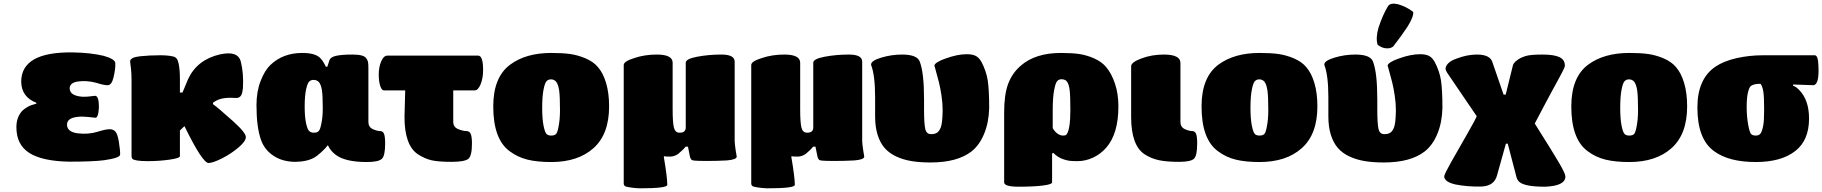

<svg xmlns="http://www.w3.org/2000/svg" viewBox="-20 -879 9984 1052"><path d="M179.2 -311V-315.9Q97.7 -347.2 96.2 -431.2Q96.2 -596.2 379.9 -591.8Q475.1 -590.3 547.9 -573.2Q611.8 -555.2 611.8 -532.2Q613.3 -503.4 602.1 -455.1Q591.8 -412.1 569.8 -412.1Q547.9 -412.1 505.9 -425.8Q452.1 -439.5 404.8 -432.1Q361.8 -424.8 361.8 -395Q361.8 -355 429.2 -349.1Q457.5 -347.7 500 -354Q522 -355.5 522 -291Q519 -232.4 502 -233.9Q460 -239.3 428.2 -240.2Q348.6 -238.8 347.2 -198.2Q345.7 -157.7 402.8 -148.9Q463.9 -141.1 515.1 -157.2Q563 -172.4 585.9 -170.9Q602.1 -169.4 612.8 -157.2Q623 -147 630.9 -105Q639.2 -52.2 638.2 -32.2Q638.2 -13.7 549.8 -1Q489.7 6.8 357.9 6.8Q210.4 3.9 140.1 -41.3Q69.8 -86.4 69.8 -182.1Q69.8 -238.3 103 -272.9Q116.2 -284.7 129.9 -292.5Q143.6 -300.3 152.1 -303Q160.6 -305.7 179.2 -311Z M1147 -315.9V-308.1Q1167.5 -294.9 1254.9 -216.8Q1327.1 -152.3 1327.1 -127.9Q1326.7 -104.5 1286.1 -70.3Q1245.6 -36.1 1196.8 -11.5Q1147.9 13.2 1123 14.2Q1089.4 14.2 990.7 -188L965.8 -164.1V-23.9Q965.8 -12.2 908.4 -4.2Q851.1 3.9 791 3.9Q752 3.9 731.7 0.5Q711.4 -2.9 706.1 -8.3Q700.7 -13.7 700.7 -23.9V-440.9Q700.7 -474.6 697.8 -502Q697.3 -508.8 695.1 -523.9Q692.9 -539.1 692.9 -542Q692.9 -564.9 748 -570.8Q797.9 -576.2 858.9 -576.2Q899.4 -576.2 927.7 -569.8Q941.4 -566.9 948.2 -557.6Q955.1 -548.3 959 -529.8Q965.8 -496.1 965.8 -445.8V-372.1H980L1010.7 -445.8Q1060.1 -551.8 1185.1 -581.1Q1237.3 -591.8 1264.2 -581.8Q1291 -571.8 1298.8 -543.9Q1315.9 -478 1311 -396Q1308.6 -370.1 1302 -357.9Q1295.4 -345.7 1281.7 -342.8Q1277.8 -341.8 1268.3 -342.3Q1258.8 -342.8 1246.3 -343.3Q1233.9 -343.8 1213.9 -341.8Q1174.8 -337.9 1147 -315.9Z M1636.2 -588.9Q1703.6 -588.9 1731.4 -564Q1747.6 -550.3 1765.6 -513.2H1773.4L1784.7 -547.9Q1789.6 -565.4 1819.8 -572.8Q1850.1 -580.1 1911.6 -580.1Q1973.1 -580.1 1986.3 -560.1Q1994.1 -550.8 1996.3 -539.8Q1998.5 -528.8 1998.5 -505.9V-210.9Q1998.5 -183.6 2021.5 -171.9Q2045.4 -161.1 2061.5 -161.1Q2078.6 -161.1 2084.5 -145Q2090.3 -128.9 2090.3 -92.8Q2090.3 -25.4 2072.3 -8.8Q2053.2 8.8 1990.2 8.8Q1871.6 8.8 1819.3 -30.8Q1790.5 -52.7 1777.3 -82H1774.4Q1762.7 -64.9 1739.3 -44.2Q1715.8 -23.4 1704.6 -17.1Q1665.5 6.3 1600.6 7.8Q1528.3 7.8 1478.3 -25.6Q1428.2 -59.1 1409.7 -113.8Q1385.3 -182.6 1385.3 -303.2Q1385.3 -377.4 1408 -435.5Q1430.7 -493.7 1461.4 -522.9Q1530.3 -588.9 1636.2 -588.9ZM1727.5 -429.2Q1716.3 -440.4 1700.9 -441.2Q1685.5 -441.9 1676.3 -434.1Q1665.5 -426.8 1657.5 -390.9Q1649.4 -355 1649.4 -295.9Q1649.4 -236.8 1657.5 -201.2Q1665.5 -165.5 1676.3 -159.2Q1685.1 -151.9 1699.2 -151.9Q1708 -151.9 1713.1 -153.1Q1718.3 -154.3 1723.9 -158.7Q1729.5 -163.1 1733.2 -172.9Q1736.8 -182.6 1740.2 -199.2Q1748.5 -236.3 1748.5 -284.2Q1748.5 -356 1743.7 -385.7Q1738.8 -415.5 1727.5 -429.2Z M2269 -34.2Q2196.3 -83.5 2196.3 -237.8L2200.2 -383.8H2083Q2071.3 -383.8 2063.2 -408.7Q2055.2 -433.6 2055.2 -471.2Q2055.2 -511.2 2068.6 -542.7Q2082 -574.2 2102.1 -574.2H2600.1Q2627 -574.2 2627 -495.1Q2627 -450.7 2613.3 -417.2Q2599.6 -383.8 2581.1 -383.8H2463.4V-210.9Q2463.4 -183.6 2489.3 -171.9Q2516.1 -161.1 2534.2 -161.1Q2552.7 -161.1 2559.3 -145Q2565.9 -128.9 2565.9 -92.8Q2565.9 -25.4 2546.4 -8.8Q2525.4 7.8 2454.1 7.8Q2382.8 7.8 2345 -0.7Q2307.1 -9.3 2269 -34.2Z M3000.5 8.8Q2923.3 8.8 2869.9 -4.4Q2816.4 -17.6 2773.4 -49.8Q2682.6 -115.2 2682.6 -295.9Q2682.6 -456.1 2775.4 -524.9Q2861.8 -588.9 3000.5 -588.9Q3063.5 -588.9 3104.5 -583Q3145.5 -577.1 3186.5 -560.1Q3232.4 -540.5 3256.3 -511.2Q3284.7 -479 3301 -423.8Q3317.4 -368.7 3317.4 -295.9Q3317.4 -143.1 3231.4 -66.9Q3146.5 8.8 3000.5 8.8ZM3027.3 -431.2Q3016.6 -443.4 3001.2 -444.1Q2985.8 -444.8 2976.6 -436Q2966.3 -428.7 2958.5 -389.9Q2950.7 -351.1 2950.7 -289.1Q2950.7 -227.1 2958.5 -188.7Q2966.3 -150.4 2976.6 -143.1Q2984.9 -136.2 3000.5 -136.2Q3018.1 -136.2 3026.4 -144.5Q3034.7 -152.8 3040.5 -186Q3048.3 -224.1 3048.3 -275.9Q3048.3 -353 3043.5 -384.8Q3038.6 -416.5 3027.3 -431.2Z M3618.2 -22.9 3617.2 -19Q3636.2 93.8 3636.2 133.8Q3636.2 152.8 3486.3 152.8Q3442.4 151.4 3409.2 143.1Q3397.5 138.7 3397.5 126V-522.9Q3397.5 -543 3455.6 -561Q3512.2 -580.1 3578.6 -580.1Q3665.5 -580.1 3665.5 -535.2V-280.8Q3665.5 -209 3672.4 -180.4Q3679.2 -151.9 3703.6 -151.9Q3735.8 -151.9 3737.3 -178.2V-535.2Q3737.3 -556.2 3798.3 -567.9Q3862.3 -580.1 3932.6 -580.1Q4005.4 -580.1 4005.4 -541V-106Q4005.4 -92.8 4011.2 -53.2Q4011.7 -48.8 4014.2 -35.9Q4016.6 -22.9 4016.6 -21Q4016.6 -4.4 3962.4 0Q3909.7 2.9 3854.5 2.9Q3802.7 2.9 3785.2 1Q3772.9 0.5 3767.8 -4.9Q3762.7 -10.3 3760.3 -21L3749.5 -75.2H3736.3Q3721.7 -56.6 3695.3 -35.2Q3673.8 -21 3652.3 -21Q3629.4 -21 3618.2 -22.9Z M4316.9 -22.9 4315.9 -19Q4335 93.8 4335 133.8Q4335 152.8 4185.1 152.8Q4141.1 151.4 4107.9 143.1Q4096.2 138.7 4096.2 126V-522.9Q4096.2 -543 4154.3 -561Q4210.9 -580.1 4277.3 -580.1Q4364.3 -580.1 4364.3 -535.2V-280.8Q4364.3 -209 4371.1 -180.4Q4377.9 -151.9 4402.3 -151.9Q4434.6 -151.9 4436 -178.2V-535.2Q4436 -556.2 4497.1 -567.9Q4561 -580.1 4631.3 -580.1Q4704.1 -580.1 4704.1 -541V-106Q4704.1 -92.8 4710 -53.2Q4710.4 -48.8 4712.9 -35.9Q4715.3 -22.9 4715.3 -21Q4715.3 -4.4 4661.1 0Q4608.4 2.9 4553.2 2.9Q4501.5 2.9 4483.9 1Q4471.7 0.5 4466.6 -4.9Q4461.4 -10.3 4459 -21L4448.2 -75.2H4435.1Q4420.4 -56.6 4394 -35.2Q4372.6 -21 4351.1 -21Q4328.1 -21 4316.9 -22.9Z M4774.9 -241.2V-345.2Q4774.9 -466.8 4752.9 -522.9V-525.9Q4752.9 -546.4 4808.3 -563.2Q4863.8 -580.1 4922.9 -580.1Q5006.8 -580.1 5020 -540Q5043 -479 5043 -335V-280.8Q5043 -201.7 5049.6 -172.9Q5056.2 -144 5081.1 -144Q5102.5 -144 5114.5 -152.1Q5126.5 -160.2 5134.8 -181.2Q5143.6 -203.6 5145 -272.9Q5145 -313 5138.4 -356.4Q5131.8 -399.9 5124.3 -429.2Q5116.7 -458.5 5101.1 -515.1Q5099.6 -516.6 5099.6 -519Q5099.6 -527.8 5117.2 -538.8Q5134.8 -549.8 5163.1 -559.1Q5226.1 -582 5277.8 -582Q5306.6 -582 5324.7 -573.5Q5342.8 -564.9 5356.9 -541Q5384.3 -489.3 5392.1 -437.5Q5399.9 -385.7 5399.9 -287.1Q5397.9 -208 5372.3 -146Q5346.7 -84 5303.7 -49.8Q5225.6 11.2 5078.6 11.2Q5020 11.2 4974.4 3.7Q4928.7 -3.9 4890.4 -21.7Q4852.1 -39.6 4827.1 -68.1Q4802.2 -96.7 4788.6 -140.1Q4774.9 -183.6 4774.9 -241.2Z M5481.9 -263.2Q5481.9 -360.4 5503.7 -419.2Q5525.4 -478 5572.8 -519Q5652.8 -588.9 5793 -588.9Q5854.5 -588.9 5893.8 -583Q5933.1 -577.1 5972.7 -560.1Q6017.1 -540.5 6041 -511.2Q6069.8 -477.5 6088.9 -421.4Q6107.9 -365.2 6107.9 -295.9Q6107.9 -147 6042 -70.8Q6010.3 -34.2 5968.5 -15.1Q5926.8 3.9 5884.8 3.9Q5854.5 3.9 5839.8 2Q5825.2 0 5807.6 -5.9Q5774.9 -16.6 5752 -41L5744.6 -38.1V120.1Q5744.6 131.3 5693.4 137.7Q5642.1 144 5562 144Q5481.9 144 5481.9 120.1ZM5803.7 -136.2Q5814 -136.2 5819.1 -138.4Q5824.2 -140.6 5829.6 -151.9Q5835 -163.1 5838.9 -186Q5844.7 -221.7 5844.7 -275.9Q5844.7 -354.5 5840.8 -385.7Q5836.9 -417 5826.7 -431.2Q5817.9 -443.4 5800.3 -444.6Q5782.7 -445.8 5773.9 -436Q5763.7 -427.7 5755.9 -385.7Q5748 -343.8 5748 -275.9V-176.8Q5759.8 -156.7 5774.7 -146.5Q5789.6 -136.2 5803.7 -136.2Z M6447.8 -534.2V-210.9Q6447.8 -183.6 6470.7 -171.9Q6494.6 -161.1 6510.7 -161.1Q6527.8 -161.1 6533.7 -145Q6539.6 -128.9 6539.6 -92.8Q6539.6 -25.4 6521.5 -8.8Q6503.4 7.8 6439.5 7.8Q6373 7.8 6330.1 -1.2Q6287.1 -10.3 6250.5 -34.2Q6177.7 -83.5 6177.7 -237.8V-516.1Q6177.7 -538.1 6234.9 -559.1Q6291.5 -580.1 6356.4 -580.1Q6447.8 -580.1 6447.8 -534.2Z M6881.3 8.8Q6804.2 8.8 6750.7 -4.4Q6697.3 -17.6 6654.3 -49.8Q6563.5 -115.2 6563.5 -295.9Q6563.5 -456.1 6656.2 -524.9Q6742.7 -588.9 6881.3 -588.9Q6944.3 -588.9 6985.4 -583Q7026.4 -577.1 7067.4 -560.1Q7113.3 -540.5 7137.2 -511.2Q7165.5 -479 7181.9 -423.8Q7198.2 -368.7 7198.2 -295.9Q7198.2 -143.1 7112.3 -66.9Q7027.3 8.8 6881.3 8.8ZM6908.2 -431.2Q6897.5 -443.4 6882.1 -444.1Q6866.7 -444.8 6857.4 -436Q6847.2 -428.7 6839.4 -389.9Q6831.5 -351.1 6831.5 -289.1Q6831.5 -227.1 6839.4 -188.7Q6847.2 -150.4 6857.4 -143.1Q6865.7 -136.2 6881.3 -136.2Q6898.9 -136.2 6907.2 -144.5Q6915.5 -152.8 6921.4 -186Q6929.2 -224.1 6929.2 -275.9Q6929.2 -353 6924.3 -384.8Q6919.4 -416.5 6908.2 -431.2Z M7258.3 -241.2V-345.2Q7258.3 -466.8 7236.3 -522.9V-525.9Q7236.3 -546.4 7291.7 -563.2Q7347.2 -580.1 7406.2 -580.1Q7490.2 -580.1 7503.4 -540Q7526.4 -479 7526.4 -335V-280.8Q7526.4 -201.7 7533 -172.9Q7539.6 -144 7564.5 -144Q7585.9 -144 7597.9 -152.1Q7609.9 -160.2 7618.2 -181.2Q7627 -203.6 7628.4 -272.9Q7628.4 -313 7621.8 -356.4Q7615.2 -399.9 7607.7 -429.2Q7600.1 -458.5 7584.5 -515.1Q7583 -516.6 7583 -519Q7583 -527.8 7600.6 -538.8Q7618.2 -549.8 7646.5 -559.1Q7709.5 -582 7761.2 -582Q7790 -582 7808.1 -573.5Q7826.2 -564.9 7840.3 -541Q7867.7 -489.3 7875.5 -437.5Q7883.3 -385.7 7883.3 -287.1Q7881.3 -208 7855.7 -146Q7830.1 -84 7787.1 -49.8Q7709 11.2 7562 11.2Q7503.4 11.2 7457.8 3.7Q7412.1 -3.9 7373.8 -21.7Q7335.4 -39.6 7310.5 -68.1Q7285.6 -96.7 7272 -140.1Q7258.3 -183.6 7258.3 -241.2ZM7586.4 -847.2Q7600.6 -864.7 7639.2 -856Q7683.6 -843.8 7723.1 -814Q7726.6 -787.6 7691.4 -731.9Q7658.2 -681.6 7613.3 -624Q7600.6 -614.7 7584.5 -614Q7568.4 -613.3 7554.4 -618.7Q7540.5 -624 7528.3 -633.8Q7516.6 -669.9 7533.2 -728Q7558.1 -802.2 7586.4 -847.2Z M8231 -91.8 8182.1 83Q8166.5 140.6 8096.2 143.1Q8018.6 144.5 7955.1 131.8Q7893.1 117.7 7893.1 86.9Q7893.1 76.7 7931.6 8.3Q7970.2 -60.1 8015.6 -138.9Q8061 -217.8 8071.3 -242.2Q8023.4 -313 7963.9 -399.9Q7918.5 -465.8 7909.4 -480.2Q7900.4 -494.6 7900.4 -502Q7900.4 -516.6 7914.8 -531.7Q7929.2 -546.9 7961.4 -558.1Q8018.6 -580.1 8072.3 -580.1Q8147 -580.1 8158.2 -535.2L8218.3 -360.8H8230L8269 -519Q8269.5 -524.4 8275.6 -533.2Q8281.7 -542 8298.6 -553.5Q8315.4 -564.9 8338.4 -571.8Q8364.7 -580.1 8431.2 -580.1Q8495.6 -580.1 8524.9 -565.7Q8554.2 -551.3 8554.2 -520Q8554.2 -516.1 8552.7 -511.7Q8551.3 -507.3 8546.4 -497.1Q8541.5 -486.8 8534.7 -474.1Q8527.8 -461.4 8514.2 -436Q8500.5 -410.6 8484.6 -381.8Q8468.8 -353 8443.1 -304.4Q8417.5 -255.9 8389.2 -202.1Q8492.2 -39.1 8524.7 17.1Q8557.1 73.2 8557.1 87.9Q8557.1 139.6 8446.3 144Q8388.7 144 8354.7 137.5Q8320.8 130.9 8306.4 119.1Q8292 107.4 8288.1 87.9L8241.2 -91.8Z M8907.2 8.8Q8830.1 8.8 8776.6 -4.4Q8723.1 -17.6 8680.2 -49.8Q8589.4 -115.2 8589.4 -295.9Q8589.4 -456.1 8682.1 -524.9Q8768.6 -588.9 8907.2 -588.9Q8970.2 -588.9 9011.2 -583Q9052.2 -577.1 9093.3 -560.1Q9139.2 -540.5 9163.1 -511.2Q9191.4 -479 9207.8 -423.8Q9224.1 -368.7 9224.1 -295.9Q9224.1 -143.1 9138.2 -66.9Q9053.2 8.8 8907.2 8.8ZM8934.1 -431.2Q8923.3 -443.4 8908 -444.1Q8892.6 -444.8 8883.3 -436Q8873 -428.7 8865.2 -389.9Q8857.4 -351.1 8857.4 -289.1Q8857.4 -227.1 8865.2 -188.7Q8873 -150.4 8883.3 -143.1Q8891.6 -136.2 8907.2 -136.2Q8924.8 -136.2 8933.1 -144.5Q8941.4 -152.8 8947.3 -186Q8955.1 -224.1 8955.1 -275.9Q8955.1 -353 8950.2 -384.8Q8945.3 -416.5 8934.1 -431.2Z M9626 -419.9Q9585.4 -419.9 9571.3 -405.8Q9563 -397.5 9556.6 -369.1Q9550.3 -340.8 9550.3 -293Q9550.3 -240.7 9558.6 -195.3Q9566.9 -149.9 9576.2 -143.1Q9584.5 -136.2 9601.1 -136.2Q9617.2 -136.2 9626 -147.2Q9634.8 -158.2 9641.1 -191.9Q9646 -214.8 9646 -280.8Q9646 -350.1 9641.4 -378.4Q9636.7 -406.7 9626 -419.9ZM9805.2 -416 9804.2 -409.2Q9817.9 -406.2 9836.9 -387.2Q9892.1 -332 9892.1 -229Q9892.1 -110.8 9816.9 -51.8Q9739.7 8.8 9600.1 8.8Q9453.6 8.8 9373 -49.8Q9280.3 -115.2 9280.3 -290Q9280.3 -447.3 9379.9 -514.2Q9424.8 -544.4 9494.4 -560.3Q9564 -576.2 9641.1 -576.2H9923.3Q9941.9 -576.2 9943.4 -519Q9948.7 -417 9917 -412.1Q9906.2 -412.1 9868.7 -413.8Q9831.1 -415.5 9805.2 -416Z"/></svg>

Font: GGS TheRock Black
Style: Regular
Weight: 900
Designer: Rodrigo Fuenzalida (2012); Goodgame Studios (2014)
Foundry: Rodrigo Fuenzalida,2012;  GGS,2014
Version: Version 1.002 | FøM Mod